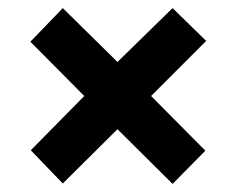

<svg xmlns="http://www.w3.org/2000/svg" viewBox="-20 -590 584 474"><path d="M406 -570 489 -489 353 -353 487 -218 406 -136 270 -271 135 -137 56 -219 188 -353 55 -487 135 -570 270 -437Z"/></svg>

Font: Noto Sans SemiCondensed ExtraBold
Style: Regular
Weight: 800
Width: 4
Designer: Monotype Design Team
Foundry: Monotype Imaging Inc.
Version: Version 2.013; ttfautohint (v1.8.4.7-5d5b)